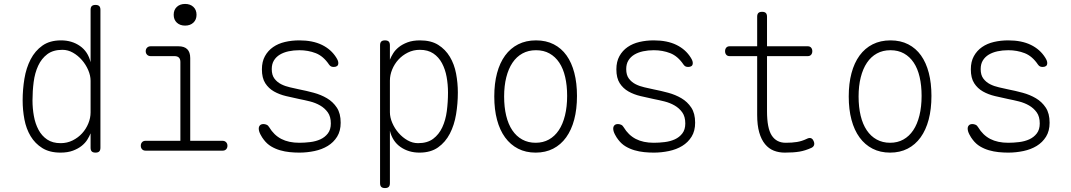

<svg xmlns="http://www.w3.org/2000/svg" viewBox="-20 -765 5440 975"><path d="M465 10Q452 10 446 4Q440 -2 440 -15V-88Q434 -73 423.5 -56Q413 -39 395 -24.5Q377 -10 350.5 0Q324 10 287 10Q232 10 195 -13Q158 -36 135.5 -73.5Q113 -111 104 -158.5Q95 -206 95 -255Q95 -311 104 -365.5Q113 -420 135.5 -463.5Q158 -507 195.5 -533.5Q233 -560 290 -560Q345 -560 386 -531.5Q427 -503 440 -449V-715Q440 -728 446 -734Q452 -740 465 -740Q478 -740 484 -734Q490 -728 490 -715V-15Q490 -2 484 4Q478 10 465 10ZM288 -38Q321 -38 349 -52Q377 -66 397 -88Q417 -110 428.5 -138Q440 -166 440 -194V-355Q440 -381 428 -409Q416 -437 396 -460Q376 -483 350.5 -497.5Q325 -512 297 -512Q250 -512 220.5 -490Q191 -468 174 -431.5Q157 -395 151 -349Q145 -303 145 -255Q145 -215 152 -176Q159 -137 175.5 -106Q192 -75 219.5 -56.5Q247 -38 288 -38Z M1110 -50Q1121 -50 1128 -43Q1135 -36 1135 -25Q1135 -14 1128.5 -7Q1122 0 1111 0H719Q708 0 701.5 -7Q695 -14 695 -25Q695 -36 701.5 -43Q708 -50 719 -50H896V-450Q896 -465 888.5 -472.5Q881 -480 866 -480H745Q734 -480 727 -487Q720 -494 720 -505Q720 -516 727 -523Q734 -530 745 -530H886Q916 -530 931 -515Q946 -500 946 -470V-50ZM920 -635Q894 -635 878 -650Q862 -665 862 -690Q862 -715 878 -730Q894 -745 920 -745Q946 -745 962 -730Q978 -715 978 -690Q978 -665 962 -650Q946 -635 920 -635Z M1500 10Q1476 10 1451 7.5Q1426 5 1402 -2Q1378 -9 1357 -21.5Q1336 -34 1320 -55Q1311 -66 1302.5 -82.5Q1294 -99 1294 -112Q1294 -122 1300 -128.5Q1306 -135 1318 -135Q1326 -135 1334 -131.5Q1342 -128 1347 -119Q1371 -79 1408.5 -59.5Q1446 -40 1500 -40Q1527 -40 1555.5 -43.5Q1584 -47 1607 -57.5Q1630 -68 1645 -87.5Q1660 -107 1660 -138Q1660 -173 1644.5 -194.5Q1629 -216 1605.5 -229.5Q1582 -243 1554 -250Q1526 -257 1500 -262Q1467 -269 1433 -277Q1399 -285 1371.5 -300.5Q1344 -316 1327 -342.5Q1310 -369 1310 -413Q1310 -452 1325.5 -480Q1341 -508 1367 -526Q1393 -544 1427.5 -552Q1462 -560 1500 -560Q1568 -560 1615 -537Q1662 -514 1688 -472Q1693 -464 1695.5 -457.5Q1698 -451 1698 -445Q1698 -434 1691.5 -429.5Q1685 -425 1675 -425Q1667 -425 1661.5 -427.5Q1656 -430 1651 -437Q1622 -480 1583.5 -495Q1545 -510 1500 -510Q1471 -510 1445.5 -504.5Q1420 -499 1401 -487.5Q1382 -476 1371 -458Q1360 -440 1360 -414Q1360 -384 1373.5 -366Q1387 -348 1407.5 -337.5Q1428 -327 1453 -321.5Q1478 -316 1500 -311Q1536 -304 1573 -294Q1610 -284 1640.5 -266Q1671 -248 1690.5 -218.5Q1710 -189 1710 -142Q1710 -100 1692 -71Q1674 -42 1644.5 -24Q1615 -6 1577 2Q1539 10 1500 10Z M1935 -560Q1948 -560 1954 -554Q1960 -548 1960 -535V-462Q1966 -477 1976.5 -494Q1987 -511 2005 -525.5Q2023 -540 2049.5 -550Q2076 -560 2113 -560Q2169 -560 2205.5 -537Q2242 -514 2264.5 -476.5Q2287 -439 2296 -391.5Q2305 -344 2305 -295Q2305 -239 2296 -184.5Q2287 -130 2264.5 -86.5Q2242 -43 2204.5 -16.5Q2167 10 2110 10Q2055 10 2014 -18.5Q1973 -47 1960 -101V165Q1960 178 1954 184Q1948 190 1935 190Q1922 190 1916 184Q1910 178 1910 165V-535Q1910 -548 1916 -554Q1922 -560 1935 -560ZM2112 -512Q2079 -512 2051 -498Q2023 -484 2003 -462Q1983 -440 1971.5 -412Q1960 -384 1960 -356V-195Q1960 -169 1972 -141Q1984 -113 2004 -90Q2024 -67 2049.5 -52.5Q2075 -38 2103 -38Q2150 -38 2179.5 -60Q2209 -82 2226 -118.5Q2243 -155 2249 -201Q2255 -247 2255 -295Q2255 -336 2248 -374.5Q2241 -413 2224.5 -444Q2208 -475 2180.5 -493.5Q2153 -512 2112 -512Z M2700 10Q2650 10 2611 -10Q2572 -30 2545 -67Q2518 -104 2504 -156.5Q2490 -209 2490 -275Q2490 -341 2504 -393.5Q2518 -446 2545 -483Q2572 -520 2611.5 -540Q2651 -560 2702 -560Q2753 -560 2792 -540Q2831 -520 2857 -483.5Q2883 -447 2896.5 -395Q2910 -343 2910 -278Q2910 -211 2896 -158Q2882 -105 2855 -67.5Q2828 -30 2789 -10Q2750 10 2700 10ZM2700 -40Q2738 -40 2767.5 -56.5Q2797 -73 2817.5 -103.5Q2838 -134 2849 -178.5Q2860 -223 2860 -278Q2860 -331 2850 -374Q2840 -417 2820 -447Q2800 -477 2770.5 -493.5Q2741 -510 2702 -510Q2663 -510 2633 -493.5Q2603 -477 2582.5 -446.5Q2562 -416 2551 -372.5Q2540 -329 2540 -275Q2540 -221 2550.5 -177.5Q2561 -134 2581.5 -103.5Q2602 -73 2632 -56.5Q2662 -40 2700 -40Z M3300 10Q3276 10 3251 7.5Q3226 5 3202 -2Q3178 -9 3157 -21.5Q3136 -34 3120 -55Q3111 -66 3102.5 -82.5Q3094 -99 3094 -112Q3094 -122 3100 -128.5Q3106 -135 3118 -135Q3126 -135 3134 -131.5Q3142 -128 3147 -119Q3171 -79 3208.5 -59.5Q3246 -40 3300 -40Q3327 -40 3355.5 -43.5Q3384 -47 3407 -57.5Q3430 -68 3445 -87.5Q3460 -107 3460 -138Q3460 -173 3444.5 -194.5Q3429 -216 3405.5 -229.5Q3382 -243 3354 -250Q3326 -257 3300 -262Q3267 -269 3233 -277Q3199 -285 3171.5 -300.5Q3144 -316 3127 -342.5Q3110 -369 3110 -413Q3110 -452 3125.5 -480Q3141 -508 3167 -526Q3193 -544 3227.5 -552Q3262 -560 3300 -560Q3368 -560 3415 -537Q3462 -514 3488 -472Q3493 -464 3495.5 -457.5Q3498 -451 3498 -445Q3498 -434 3491.5 -429.5Q3485 -425 3475 -425Q3467 -425 3461.5 -427.5Q3456 -430 3451 -437Q3422 -480 3383.5 -495Q3345 -510 3300 -510Q3271 -510 3245.5 -504.5Q3220 -499 3201 -487.5Q3182 -476 3171 -458Q3160 -440 3160 -414Q3160 -384 3173.5 -366Q3187 -348 3207.5 -337.5Q3228 -327 3253 -321.5Q3278 -316 3300 -311Q3336 -304 3373 -294Q3410 -284 3440.5 -266Q3471 -248 3490.5 -218.5Q3510 -189 3510 -142Q3510 -100 3492 -71Q3474 -42 3444.5 -24Q3415 -6 3377 2Q3339 10 3300 10Z M4082 -530Q4093 -530 4099 -523Q4105 -516 4105 -505Q4105 -494 4099 -487Q4093 -480 4082 -480H3875V-200Q3875 -114 3899 -77Q3923 -40 3970 -40Q4002 -40 4027 -44Q4052 -48 4077 -60Q4089 -66 4097.5 -63.5Q4106 -61 4111 -50Q4117 -38 4114 -28.5Q4111 -19 4100 -14Q4069 0 4039.5 5Q4010 10 3965 10Q3935 10 3909.5 0Q3884 -10 3865 -33Q3846 -56 3835.5 -92.5Q3825 -129 3825 -182V-480H3685Q3674 -480 3668 -487Q3662 -494 3662 -505Q3662 -516 3668 -523Q3674 -530 3685 -530H3825V-680Q3825 -693 3831 -699Q3837 -705 3850 -705Q3863 -705 3869 -699Q3875 -693 3875 -680V-530Z M4500 10Q4450 10 4411 -10Q4372 -30 4345 -67Q4318 -104 4304 -156.5Q4290 -209 4290 -275Q4290 -341 4304 -393.5Q4318 -446 4345 -483Q4372 -520 4411.5 -540Q4451 -560 4502 -560Q4553 -560 4592 -540Q4631 -520 4657 -483.5Q4683 -447 4696.5 -395Q4710 -343 4710 -278Q4710 -211 4696 -158Q4682 -105 4655 -67.5Q4628 -30 4589 -10Q4550 10 4500 10ZM4500 -40Q4538 -40 4567.5 -56.5Q4597 -73 4617.5 -103.5Q4638 -134 4649 -178.5Q4660 -223 4660 -278Q4660 -331 4650 -374Q4640 -417 4620 -447Q4600 -477 4570.5 -493.5Q4541 -510 4502 -510Q4463 -510 4433 -493.5Q4403 -477 4382.5 -446.5Q4362 -416 4351 -372.5Q4340 -329 4340 -275Q4340 -221 4350.5 -177.5Q4361 -134 4381.5 -103.5Q4402 -73 4432 -56.5Q4462 -40 4500 -40Z M5100 10Q5076 10 5051 7.5Q5026 5 5002 -2Q4978 -9 4957 -21.5Q4936 -34 4920 -55Q4911 -66 4902.5 -82.5Q4894 -99 4894 -112Q4894 -122 4900 -128.5Q4906 -135 4918 -135Q4926 -135 4934 -131.5Q4942 -128 4947 -119Q4971 -79 5008.5 -59.5Q5046 -40 5100 -40Q5127 -40 5155.5 -43.5Q5184 -47 5207 -57.5Q5230 -68 5245 -87.5Q5260 -107 5260 -138Q5260 -173 5244.5 -194.5Q5229 -216 5205.5 -229.5Q5182 -243 5154 -250Q5126 -257 5100 -262Q5067 -269 5033 -277Q4999 -285 4971.5 -300.5Q4944 -316 4927 -342.5Q4910 -369 4910 -413Q4910 -452 4925.5 -480Q4941 -508 4967 -526Q4993 -544 5027.5 -552Q5062 -560 5100 -560Q5168 -560 5215 -537Q5262 -514 5288 -472Q5293 -464 5295.5 -457.5Q5298 -451 5298 -445Q5298 -434 5291.5 -429.5Q5285 -425 5275 -425Q5267 -425 5261.5 -427.5Q5256 -430 5251 -437Q5222 -480 5183.5 -495Q5145 -510 5100 -510Q5071 -510 5045.5 -504.5Q5020 -499 5001 -487.5Q4982 -476 4971 -458Q4960 -440 4960 -414Q4960 -384 4973.5 -366Q4987 -348 5007.5 -337.5Q5028 -327 5053 -321.5Q5078 -316 5100 -311Q5136 -304 5173 -294Q5210 -284 5240.5 -266Q5271 -248 5290.5 -218.5Q5310 -189 5310 -142Q5310 -100 5292 -71Q5274 -42 5244.5 -24Q5215 -6 5177 2Q5139 10 5100 10Z"/></svg>

Font: Maple Mono Thin
Style: Regular
Weight: 250
Monospace: yes
Designer: subframe7536
Version: Version 7.000